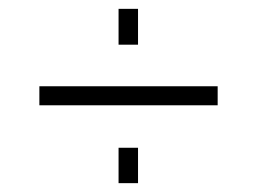

<svg xmlns="http://www.w3.org/2000/svg" viewBox="-20 -495 580 434"><path d="M248 -394V-475H292V-394ZM248 -81V-161H292V-81ZM69 -257V-300H472V-257Z"/></svg>

Font: Oxford Sans
Style: Regular
Weight: 300
Designer: Matt McInerney, Pablo Impallari, Rodrigo Fuenzalida
Foundry: Matt McInerney, Pablo Impallari, Rodrigo Fuenzalida
Version: Version 3.000g; ttfautohint (v1.5) -l 8 -r 28 -G 28 -x 14 -D